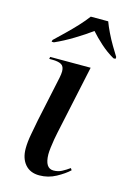

<svg xmlns="http://www.w3.org/2000/svg" viewBox="-119 -825 604 894"><g transform="rotate(15 183.5 -378.0)"><path d="M163 10Q119 10 94.5 -18.5Q70 -47 70 -95Q70 -126 77.5 -165.5Q85 -205 91 -237L137 -453Q141 -472 141 -485Q141 -509 126.5 -517.5Q112 -526 82 -526H68L70 -536H265L194 -204Q191 -191 187.5 -170.5Q184 -150 181.5 -129.5Q179 -109 179 -96Q180 -29 221 -29Q243 -29 261 -38.5Q279 -48 297 -61L303 -52Q281 -31 243.5 -10.5Q206 10 163 10ZM60 -615Q82 -636 109 -662Q136 -688 161.5 -715.5Q187 -743 204 -766H288Q296 -744 309.5 -716Q323 -688 339 -661Q355 -634 367 -615L366 -606H356Q321 -626 290.5 -653.5Q260 -681 238 -706Q204 -681 158 -653Q112 -625 69 -606H58Z"/></g></svg>

Font: Noto Serif Display Medium
Style: Italic
Weight: 500
Italic angle: -12°
Designer: Monotype Design Team
Foundry: Monotype Imaging Inc.
Version: Version 2.009